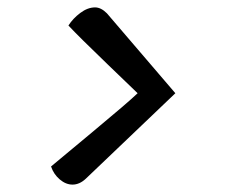

<svg xmlns="http://www.w3.org/2000/svg" viewBox="-20 -506 614 519"><path d="M352 -254Q351 -255 272 -331Q193 -407 165 -437Q177 -456 197 -471Q217 -486 237 -486Q253 -486 269 -470L454 -254L212 -23Q195 -7 176 -7Q158 -7 141.5 -21Q125 -35 118 -56Q137 -72 231.5 -150.5Q326 -229 352 -254Z"/></svg>

Font: Overlock Black
Style: Italic
Weight: 900
Designer: Dario Muhafara
Foundry: Dario Manuel Muhafara
Version: Version 1.002